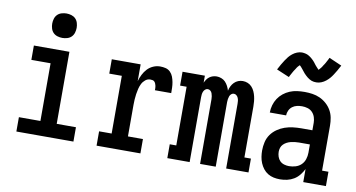

<svg xmlns="http://www.w3.org/2000/svg" viewBox="-76 -961 2151 1160"><g transform="rotate(10 1000.0 -381.0)"><path d="M75 0V-88H207V-442H89V-530H307V-88H425V0ZM250 -605Q235 -605 220 -609.5Q205 -614 194.5 -624.5Q184 -635 179.5 -650Q175 -665 175 -680Q175 -695 179.5 -710Q184 -725 194.5 -735.5Q205 -746 220 -750.5Q235 -755 250 -755Q265 -755 280 -750.5Q295 -746 305.5 -735.5Q316 -725 320.5 -710Q325 -695 325 -680Q325 -665 320.5 -650Q316 -635 305.5 -624.5Q295 -614 280 -609.5Q265 -605 250 -605Z M567 0V-88H644V-442H567V-530H744V-427Q750 -448 760 -468Q770 -488 785 -504Q800 -520 820.5 -529Q841 -538 863 -538Q880 -538 896.5 -534Q913 -530 925 -518Q937 -506 943 -490Q949 -474 952 -457.5Q955 -441 955.5 -424.5Q956 -408 956 -391H856Q856 -398 856 -404.5Q856 -411 854.5 -417.5Q853 -424 850.5 -430.5Q848 -437 843.5 -442Q839 -447 832 -448.5Q825 -450 818 -450Q801 -450 787.5 -439Q774 -428 766.5 -413Q759 -398 755 -381.5Q751 -365 748.5 -348Q746 -331 745 -314.5Q744 -298 744 -281V-88H836V0Z M1001 0V-85H1041V-445H1001V-530H1138V-487Q1143 -498 1149.5 -507.5Q1156 -517 1165.5 -524Q1175 -531 1186.5 -534.5Q1198 -538 1210 -538Q1224 -538 1238.5 -532.5Q1253 -527 1263 -516.5Q1273 -506 1280 -492.5Q1287 -479 1291 -465Q1294 -479 1300.5 -492.5Q1307 -506 1317.5 -516.5Q1328 -527 1341.5 -532.5Q1355 -538 1370 -538Q1386 -538 1400.5 -532Q1415 -526 1425.5 -514.5Q1436 -503 1442.5 -488.5Q1449 -474 1452.5 -459Q1456 -444 1457.5 -428.5Q1459 -413 1459 -397V-85H1499V0H1362V-397Q1362 -406 1361 -415Q1360 -424 1356.5 -432.5Q1353 -441 1346 -447Q1339 -453 1330 -453Q1321 -453 1314 -447Q1307 -441 1304 -432.5Q1301 -424 1299.5 -415Q1298 -406 1298 -397V0H1202V-397Q1202 -406 1200.5 -415Q1199 -424 1196 -432.5Q1193 -441 1186 -447Q1179 -453 1170 -453Q1161 -453 1154 -447Q1147 -441 1143.5 -432.5Q1140 -424 1139 -415Q1138 -406 1138 -397V0Z M1693 8Q1673 8 1654 4Q1635 0 1618.5 -10Q1602 -20 1590 -35.5Q1578 -51 1570.5 -69Q1563 -87 1560 -106.5Q1557 -126 1557 -145Q1557 -171 1563 -197Q1569 -223 1584 -244Q1599 -265 1620.5 -280Q1642 -295 1666.5 -303.5Q1691 -312 1717 -315Q1743 -318 1768 -318H1835V-364Q1835 -381 1829.5 -398Q1824 -415 1812 -427.5Q1800 -440 1783 -445Q1766 -450 1749 -450Q1733 -450 1717.5 -446.5Q1702 -443 1689.5 -433.5Q1677 -424 1670 -409Q1663 -394 1663 -379Q1663 -379 1663 -379Q1663 -379 1663 -379H1563Q1563 -379 1563 -379Q1563 -379 1563 -379Q1563 -402 1569.5 -424.5Q1576 -447 1588.5 -466Q1601 -485 1619 -499.5Q1637 -514 1658.5 -523Q1680 -532 1703 -535Q1726 -538 1749 -538Q1773 -538 1797 -534.5Q1821 -531 1843 -521Q1865 -511 1883.5 -494.5Q1902 -478 1914 -457Q1926 -436 1930.5 -412Q1935 -388 1935 -364V-88H1974V0H1835V-80Q1825 -60 1811 -42.5Q1797 -25 1778 -13.5Q1759 -2 1737 3Q1715 8 1693 8ZM1733 -80Q1753 -80 1773 -86Q1793 -92 1807.5 -106Q1822 -120 1828.5 -140Q1835 -160 1835 -180V-231H1768Q1756 -231 1743.5 -229.5Q1731 -228 1718.5 -225Q1706 -222 1694.5 -216Q1683 -210 1674 -201Q1665 -192 1661 -180Q1657 -168 1657 -155Q1657 -140 1662 -125Q1667 -110 1677.5 -99.5Q1688 -89 1703 -84.5Q1718 -80 1733 -80ZM1808 -607Q1800 -607 1792.5 -608Q1785 -609 1778.5 -611.5Q1772 -614 1765 -618Q1758 -622 1752.5 -626.5Q1747 -631 1741 -636.5Q1735 -642 1730 -647.5Q1725 -653 1721 -658.5Q1717 -664 1711 -671Q1705 -678 1701 -683Q1697 -688 1692 -692Q1690 -690 1686 -686Q1682 -682 1680 -679.5Q1678 -677 1676 -674Q1674 -671 1672 -667.5Q1670 -664 1667.5 -660.5Q1665 -657 1662 -652.5Q1659 -648 1656.5 -643Q1654 -638 1651 -633Q1648 -628 1645 -622Q1642 -616 1639 -610L1561 -643Q1570 -661 1579 -676Q1588 -691 1596 -703.5Q1604 -716 1613 -727Q1622 -738 1634.5 -748Q1647 -758 1662 -764Q1677 -770 1692 -770Q1698 -770 1703.5 -769Q1709 -768 1714 -767Q1719 -766 1724 -764Q1729 -762 1734 -759Q1739 -756 1742.5 -753.5Q1746 -751 1750.5 -747.5Q1755 -744 1759 -740Q1763 -736 1767 -732Q1771 -728 1774 -724Q1777 -720 1780 -716Q1783 -712 1787 -707Q1791 -702 1795 -698Q1799 -694 1801.5 -691Q1804 -688 1808 -684Q1810 -686 1814 -690.5Q1818 -695 1820 -697.5Q1822 -700 1824 -702.5Q1826 -705 1828 -708.5Q1830 -712 1832.5 -716Q1835 -720 1838 -724Q1841 -728 1843.5 -733Q1846 -738 1849 -743.5Q1852 -749 1855 -754.5Q1858 -760 1861 -767L1939 -733Q1930 -715 1921 -700Q1912 -685 1904 -672.5Q1896 -660 1887 -649.5Q1878 -639 1865.5 -629Q1853 -619 1838 -613Q1823 -607 1808 -607Z"/></g></svg>

Font: Iosevka Slab Semibold
Style: Regular
Weight: 600
Monospace: yes
Designer: Belleve Invis
Foundry: Belleve Invis
Version: Version 11.1.1; ttfautohint (v1.8.3)